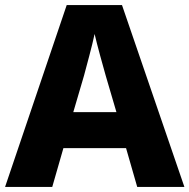

<svg xmlns="http://www.w3.org/2000/svg" viewBox="-20 -737 747 757"><path d="M521 0H707L461 -717H243L0 0H186L230 -153H477ZM397 -438 439 -295H269L311 -438C320 -472 344 -559 353 -603C363 -559 387 -473 397 -438Z"/></svg>

Font: Noto Sans Bengali UI ExtraBold
Style: Regular
Weight: 800
Designer: Jelle Bosma - Monotype Design Team
Foundry: Monotype Imaging Inc.
Version: Version 2.003